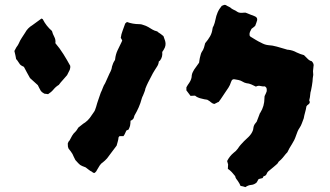

<svg xmlns="http://www.w3.org/2000/svg" viewBox="-20 -686 1352 787"><path d="M268 -416Q269 -409 266 -400Q263 -395 260.5 -389Q258 -383 255 -378Q247 -368 238 -358.5Q229 -349 221 -338Q209 -331 199.5 -319.5Q190 -308 177 -300Q174 -301 170.5 -301Q167 -301 162 -302Q158 -304 154 -307Q150 -310 147 -314Q144 -320 140.5 -326Q137 -332 135 -337Q127 -345 119 -351.5Q111 -358 103 -366Q96 -378 90 -389.5Q84 -401 78 -412Q74 -414 70 -416Q66 -418 62 -422Q58 -427 54.5 -433Q51 -439 46 -444Q45 -449 44.5 -452.5Q44 -456 43 -460Q41 -467 39 -477Q41 -481 43 -484.5Q45 -488 47 -492Q54 -501 57 -508Q62 -520 69 -530.5Q76 -541 83 -552Q93 -571 113 -583Q123 -590 131.5 -596.5Q140 -603 150 -610Q152 -609 153.5 -608.5Q155 -608 156 -606Q169 -580 193 -559Q196 -547 202.5 -535Q209 -523 207 -509Q225 -488 240 -464Q255 -440 268 -416ZM370 21Q369 23 365 23Q359 21 357 18Q350 15 344 10Q338 5 331 0Q314 -6 308.5 -10Q303 -14 289 -30Q285 -37 282.5 -43Q280 -49 277 -55Q271 -65 261 -77Q259 -83 258.5 -84.5Q258 -86 258 -93V-99L262 -107Q264 -109 264 -109Q264 -109 265 -110Q270 -120 275.5 -129.5Q281 -139 289 -146Q293 -150 296 -155Q299 -160 301 -163Q309 -169 315.5 -174.5Q322 -180 329 -184Q340 -192 348 -202.5Q356 -213 363 -224Q367 -229 369.5 -235Q372 -241 374 -248Q378 -263 383 -277Q388 -291 393 -306Q398 -316 401.5 -326Q405 -336 411 -345Q416 -355 420 -365Q424 -375 429 -385Q438 -401 439 -413Q441 -420 443.5 -426Q446 -432 450 -438Q452 -440 452 -444Q454 -463 462 -480Q470 -497 478 -513Q479 -514 481 -520Q480 -522 478.5 -525Q477 -528 475 -531Q477 -546 482.5 -560Q488 -574 493 -589Q494 -591 496.5 -592.5Q499 -594 500 -596Q524 -587 551 -587Q559 -587 565 -584.5Q571 -582 578 -580Q581 -579 583 -577.5Q585 -576 588 -575Q596 -570 604.5 -565Q613 -560 622 -558Q625 -558 628 -554Q633 -551 638.5 -547Q644 -543 650 -538Q652 -533 653.5 -528Q655 -523 657 -518Q662 -500 652 -484Q651 -482 649 -479Q647 -476 645 -473Q646 -463 644 -454.5Q642 -446 636 -438L631 -434Q630 -423 624.5 -414.5Q619 -406 614 -398Q610 -392 606.5 -385.5Q603 -379 599 -371Q593 -360 587 -348Q581 -336 576 -323Q575 -316 572 -309Q569 -302 566 -294Q563 -289 561 -282Q556 -263 548.5 -246Q541 -229 531 -212Q529 -206 529 -205Q528 -200 524 -196.5Q520 -193 515 -191Q515 -186 514.5 -180.5Q514 -175 513 -170Q512 -167 510.5 -163Q509 -159 507 -155Q505 -154 502.5 -153Q500 -152 498 -151Q495 -145 492.5 -139Q490 -133 486 -128H470Q466 -124 466 -123Q465 -113 462.5 -105Q460 -97 458 -89Q448 -75 438 -62.5Q428 -50 419 -37Q410 -27 402 -21Q394 -16 388.5 -7.5Q383 1 378 10Q375 17 370 21Z M1265 -414Q1263 -399 1263 -394.5Q1263 -390 1264 -379Q1263 -372 1262 -365.5Q1261 -359 1261 -352Q1260 -343 1258.5 -334.5Q1257 -326 1255 -316Q1252 -307 1251.5 -297.5Q1251 -288 1248 -277Q1247 -276 1248 -273Q1249 -270 1250 -268Q1249 -261 1244 -258Q1239 -255 1236 -250Q1234 -237 1230.5 -225Q1227 -213 1225 -201Q1221 -191 1217.5 -181Q1214 -171 1208 -162Q1203 -155 1199.5 -146.5Q1196 -138 1193 -129Q1187 -111 1176.5 -95Q1166 -79 1158 -62Q1151 -55 1145 -47Q1139 -39 1132 -32Q1130 -30 1127 -27.5Q1124 -25 1122 -23Q1119 -16 1113 -11.5Q1107 -7 1102 -2Q1096 3 1090.5 7.5Q1085 12 1079 17Q1075 21 1072.5 27.5Q1070 34 1062 36Q1060 36 1059 39Q1058 42 1056 44Q1052 45 1048 46Q1044 47 1040 48Q1038 52 1036 55Q1034 58 1032 62Q1022 71 1009.5 72Q997 73 986 81Q981 79 976 78Q971 77 966 76Q962 66 955 56Q951 51 948 46.5Q945 42 944 36Q937 27 930 19.5Q923 12 914 6Q914 1 914.5 -3.5Q915 -8 915 -12Q914 -15 913 -19Q912 -23 911 -26Q921 -46 938 -60Q947 -66 955 -77Q960 -85 966.5 -92.5Q973 -100 980 -107Q985 -112 990 -116.5Q995 -121 999 -125Q1011 -137 1016 -150Q1018 -155 1018.5 -160.5Q1019 -166 1021 -171Q1023 -176 1026 -179.5Q1029 -183 1032 -187Q1034 -193 1037 -200Q1040 -207 1042 -213Q1043 -215 1044 -218.5Q1045 -222 1047 -224Q1064 -251 1064 -284Q1064 -291 1065 -293Q1067 -298 1069.5 -302.5Q1072 -307 1073 -311Q1074 -317 1073 -322.5Q1072 -328 1066 -332Q1057 -331 1047.5 -333.5Q1038 -336 1029 -331Q1019 -336 1010 -340Q1001 -344 990 -345Q981 -347 975 -351Q967 -356 958 -358Q949 -360 941 -361Q938 -362 934 -360Q931 -359 929.5 -355.5Q928 -352 927 -350Q923 -337 916.5 -327Q910 -317 903 -307Q896 -297 890 -287.5Q884 -278 876 -268Q872 -267 868 -264.5Q864 -262 859 -260Q851 -261 845 -266.5Q839 -272 830 -277Q829 -277 825 -278Q821 -279 818 -279Q808 -281 799.5 -283.5Q791 -286 783 -291Q782 -293 781 -293Q780 -293 778 -294Q774 -294 770 -293.5Q766 -293 761 -293L743 -317L744 -316V-328Q747 -333 749.5 -337.5Q752 -342 756 -347Q766 -362 766 -377Q767 -384 770 -390Q773 -396 776 -401Q781 -408 786 -415Q791 -422 796 -429Q797 -434 797.5 -439Q798 -444 799 -448Q801 -455 802.5 -461.5Q804 -468 807 -473Q813 -481 816 -490.5Q819 -500 821 -509Q833 -523 841 -537Q849 -551 851 -568Q851 -573 856 -581Q858 -586 860 -592.5Q862 -599 863 -605Q866 -621 872 -635Q878 -649 889 -662L899 -666Q905 -666 906 -665Q912 -661 918 -658.5Q924 -656 929 -651Q935 -647 941 -644.5Q947 -642 952 -638Q958 -634 965 -633.5Q972 -633 979 -634H987Q998 -630 1007 -626Q1016 -622 1025 -619Q1036 -614 1034 -603Q1033 -598 1030.5 -592Q1028 -586 1026 -580Q1022 -577 1019 -574Q1016 -571 1011 -568Q1007 -561 1004.5 -555Q1002 -549 1003 -541Q1005 -536 1008 -535Q1018 -529 1028.5 -522.5Q1039 -516 1050 -511Q1057 -507 1064 -504.5Q1071 -502 1079 -501Q1097 -500 1114.5 -495Q1132 -490 1149 -485Q1153 -484 1155.5 -483Q1158 -482 1162 -482Q1180 -480 1196 -471Q1204 -467 1211.5 -464.5Q1219 -462 1226 -460Q1235 -451 1242 -444Q1249 -437 1258 -435Q1268 -424 1265 -414Z"/></svg>

Font: Daruma Drop One
Style: Regular
Weight: 400
Designer: Maniackers Design
Version: Version 1.000